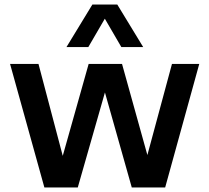

<svg xmlns="http://www.w3.org/2000/svg" viewBox="-20 -828 924 848"><path d="M176 0 24.5 -545.5H150L261 -125H253L371.5 -545.5H519L636 -125H626L739.5 -545.5H860L709.5 0H562L439 -435.5H448L323.5 0ZM273.5 -620 388 -808H498L612.5 -620H516L432.5 -763.5H453.5L370 -620Z"/></svg>

Font: Encode Sans Condensed Thin SemiBold
Style: Regular
Weight: 600
Version: Version 3.002